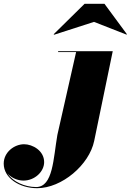

<svg xmlns="http://www.w3.org/2000/svg" viewBox="-254 -729 688 1009"><path d="M240 -614 411 -547 413 -549 295 -709H190.5L28 -549L30.5 -546.5ZM338.5 -460H51.5V-455.5H146L47.5 -20C26 103 25.5 254 -64.5 254C-123 254 -185.5 226.5 -214 183C-193.5 206.5 -161 220 -130.5 220C-72 220 -22 173.5 -22 123C-22 63 -82.5 29 -127.5 29C-178 29 -234.5 70 -234.5 131C-234.5 207.5 -150 260 -59 260C71 260 215 137.5 241 11.5Z"/></svg>

Font: Bodoni* 36pt Fatface
Style: Italic
Weight: 900
Italic angle: -13°
Version: Version 2.3